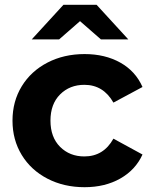

<svg xmlns="http://www.w3.org/2000/svg" viewBox="-20 -771 631 799"><path d="M32 -269Q32 -349 70.5 -412Q109 -475 177.5 -510.5Q246 -546 332 -546Q417 -546 480.5 -510.5Q544 -475 573 -409L452 -344Q410 -418 331 -418Q270 -418 230 -378Q190 -338 190 -269Q190 -200 230 -160Q270 -120 331 -120Q411 -120 452 -194L573 -128Q544 -64 480.5 -28Q417 8 332 8Q246 8 177.5 -27.5Q109 -63 70.5 -126Q32 -189 32 -269ZM400 -607 313 -683 226 -607H112L244 -751H382L514 -607Z"/></svg>

Font: Montserrat Alternates
Style: Bold
Weight: 700
Designer: Julieta Ulanovsky
Foundry: Julieta Ulanovsky
Version: Version 7.200